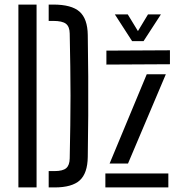

<svg xmlns="http://www.w3.org/2000/svg" viewBox="-20 -820 780 840"><path d="M60.5 0V-800H140V0ZM193 0V-71.5H218.5Q254.5 -71.5 269.5 -84.2Q284.5 -97 285 -127Q286.5 -204 287.5 -270.5Q288.5 -337 288.5 -400.2Q288.5 -463.5 287.5 -530Q286.5 -596.5 285 -673.5Q284.5 -703.5 268.5 -716Q252.5 -728.5 213 -728.5H193V-800H213Q293 -800 328 -769Q363 -738 364 -667Q365.5 -572 366 -486Q366.5 -400 366 -314.2Q365.5 -228.5 364 -133.5Q363 -62 329 -31Q295 0 218.5 0ZM441 0V-61H716.5V0ZM445.5 -537.5V-598.5L723.5 -600V-539ZM459.5 -104.5 622 -495H705.5L540 -104.5ZM558 -640 482.5 -757H539L583.5 -684L627.5 -757H684L608 -640Z"/></svg>

Font: Big Shoulders Stencil Text Thin
Style: Regular
Weight: 400
Version: Version 2.001